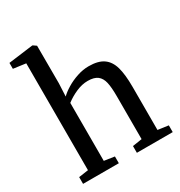

<svg xmlns="http://www.w3.org/2000/svg" viewBox="-189 -951 1017 1083"><g transform="rotate(-30 319.0 -409.5)"><path d="M99.5 -53V-749L18.5 -760V-798.5L176 -819H181L202 -804.5L202.5 -560L198.5 -475.5Q218 -495 249.8 -514.2Q281.5 -533.5 319.8 -546.2Q358 -559 395.5 -559Q457 -559 491 -535.2Q525 -511.5 538.8 -463Q552.5 -414.5 552.5 -334V-53.5L621 -44V0H387.5V-44L449 -53.5V-334Q449 -391 441.5 -423.8Q434 -456.5 412.8 -473.2Q391.5 -490 349.5 -490Q312.5 -490 273.5 -473Q234.5 -456 203 -431.5V-54L270 -44V0H37V-44Z"/></g></svg>

Font: Merriweather 12pt
Style: Regular
Weight: 400
Designer: Eben Sorkin
Foundry: Eben Sorkin
Version: Version 2.100